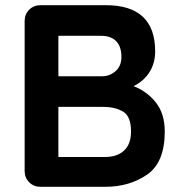

<svg xmlns="http://www.w3.org/2000/svg" viewBox="-20 -720 695 740"><path d="M615 -213Q615 -94 547 -47Q479 0 385 0H136Q110 0 92.5 -17.5Q75 -35 75 -61V-639Q75 -665 92.5 -682.5Q110 -700 136 -700H388Q578 -700 578 -522Q578 -477 556.5 -442.5Q535 -408 495 -388Q548 -367 581.5 -324Q615 -281 615 -213ZM370 -582H205V-426H373Q403 -426 425.5 -446Q448 -466 448 -500Q448 -541 427.5 -561.5Q407 -582 370 -582ZM485 -213Q485 -272 454 -290Q423 -308 378 -308H205V-115H385Q432 -115 458.5 -140Q485 -165 485 -213Z"/></svg>

Font: Quicksand
Style: Bold
Weight: 700
Version: Version 3.000